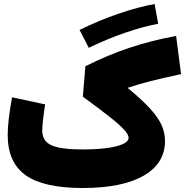

<svg xmlns="http://www.w3.org/2000/svg" viewBox="-20 -943 928 963"><path d="M755.4 -922.9 773.4 -823.7Q695.3 -809.1 606.2 -778.3Q517.1 -747.6 425.3 -703.1L378.9 -793Q477.1 -840.8 574.5 -874.3Q671.9 -907.7 755.4 -922.9ZM40.5 -455.1 206.5 -419.4Q200.7 -385.3 196.3 -345.7Q191.9 -306.2 191.9 -287.6Q191.9 -235.8 237.5 -214.6Q283.2 -193.4 395 -193.4Q500 -193.4 562.5 -209.2Q625 -225.1 625 -252Q625 -267.1 604 -290.8Q583 -314.5 533 -354.5Q482.9 -394.5 395.5 -458L408.2 -610.8Q519.5 -666.5 629.6 -703.4Q739.7 -740.2 863.3 -762.7L888.2 -571.3Q794.9 -551.3 734.6 -535.9Q674.3 -520.5 621.6 -502.9L622.1 -500.5Q691.4 -443.4 731.9 -399.2Q772.5 -355 790 -316.4Q807.6 -277.8 807.6 -236.3Q807.6 -123 700 -61.5Q592.3 0 394.5 0Q199.2 0 108.9 -64Q18.6 -127.9 18.6 -266.1Q18.6 -335.4 40.5 -455.1Z"/></svg>

Font: Estedad-FD Black
Style: Regular
Weight: 900
Designer: Amin Abedi
Version: Version 7.3